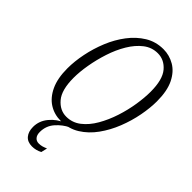

<svg xmlns="http://www.w3.org/2000/svg" viewBox="-285 -815 1145 1145"><g transform="rotate(45 287.0 -242.5)"><path d="M244 11Q189 11 145.5 -16.5Q102 -44 76 -99.5Q50 -155 50 -239Q50 -298 63.5 -364.5Q77 -431 103 -494.5Q129 -558 168.5 -610Q208 -662 259.5 -693.5Q311 -725 375 -725Q425 -725 469 -699.5Q513 -674 540 -619.5Q567 -565 567 -477Q567 -422 554.5 -356Q542 -290 516.5 -225.5Q491 -161 452.5 -107.5Q414 -54 362 -21.5Q310 11 244 11ZM249 -30Q300 -30 340.5 -61.5Q381 -93 411 -145Q441 -197 461 -258.5Q481 -320 490.5 -381Q500 -442 500 -491Q500 -593 461.5 -638.5Q423 -684 368 -684Q318 -684 278 -653Q238 -622 207.5 -571Q177 -520 157 -458.5Q137 -397 126.5 -336Q116 -275 116 -225Q116 -123 155.5 -76.5Q195 -30 249 -30ZM230 240Q192 240 172 216.5Q152 193 152 153Q152 102 186 61Q220 20 271 0H309Q268 19 235 56.5Q202 94 202 146Q202 171 214 185Q226 199 246 199Q261 199 273.5 195.5Q286 192 302 185L293 224Q263 240 230 240Z"/></g></svg>

Font: Noto Serif ExtraCondensed Light
Style: Italic
Weight: 300
Width: 2
Italic angle: -12°
Designer: Monotype Design Team
Foundry: Monotype Imaging Inc.
Version: Version 2.014; ttfautohint (v1.8.4.7-5d5b)